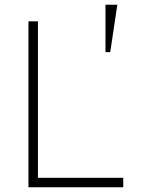

<svg xmlns="http://www.w3.org/2000/svg" viewBox="-20 -790 640 810"><path d="M140 -700V-40H500V0H100V-700ZM475 -770 445 -570H425V-770Z"/></svg>

Font: Fliege Mono Thin
Style: Regular
Weight: 100
Version: Version 0.020;Glyphs 3.3 (3306)